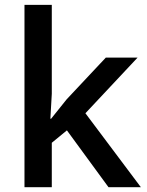

<svg xmlns="http://www.w3.org/2000/svg" viewBox="-20 -780 612 800"><path d="M192.9 -285.2 257.8 -366.2 420.9 -540H553.2L335.9 -308.1L566.9 0H432.1L258.8 -236.8L195.8 -185.1V0H82V-759.8H195.8V-389.2L189.9 -285.2Z"/></svg>

Font: f1_31487          
Style: Regular
Weight: 600
Foundry: Ascender Corporation
Version: Version 1.10